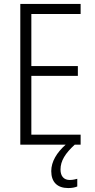

<svg xmlns="http://www.w3.org/2000/svg" viewBox="-20 -734 480 974"><path d="M287 126C287 82 311 44 359 0H389V-51H139V-349H375V-399H139V-663H389V-714H83V0H313C268 40 240 86 240 134C240 190 271 220 326 220C345 220 360 217 372 212V173C364 175 350 179 334 179C304 179 287 160 287 126Z"/></svg>

Font: Noto Sans Devanagari Condensed Light
Style: Regular
Weight: 300
Width: 3
Designer: Jelle Bosma - Monotype Design Team
Foundry: Monotype Imaging Inc.
Version: Version 2.004